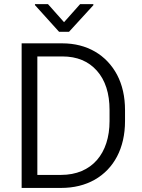

<svg xmlns="http://www.w3.org/2000/svg" viewBox="-20 -924 696 944"><path d="M279.8 0C343.3 0 398.4 -13.7 445.8 -40.5C540 -94.2 594.7 -195.3 594.7 -328.6V-382.3C594.7 -449.2 581.5 -506.8 555.7 -556.2C503.4 -654.3 407.7 -710.9 286.6 -710.9H86.4V0ZM286.6 -646.5C358.4 -646.5 415 -623 456.5 -576.2C498 -529.3 518.6 -464.8 518.6 -383.3V-328.6C518.6 -170.4 432.6 -64 279.8 -64H163.6V-646.5ZM151.9 -903.8V-898.9L270.5 -767.6H319.3L439 -898.4V-903.8H374L294.9 -814.9L215.8 -903.8Z"/></svg>

Font: Vazirmatn Light
Style: Regular
Weight: 300
Designer: Saber Rastikerdar
Foundry: Saber Rastikerdar
Version: Version 33.003